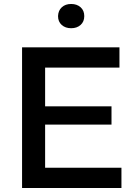

<svg xmlns="http://www.w3.org/2000/svg" viewBox="-20 -946 687 966"><path d="M207 -102H591V0H91V-708H581V-606H207V-411H541V-319H207ZM338 -804Q309 -804 290.5 -820.5Q272 -837 272 -865Q273 -893 291 -909.5Q309 -926 338 -926Q367 -926 385.5 -909.5Q404 -893 404 -865Q404 -837 385.5 -820.5Q367 -804 338 -804Z"/></svg>

Font: Metropolitano Medium
Style: Regular
Weight: 500
Designer: Fonts by Alex Slobzheninov & Chris M. Simpson / Changes by Cristiano Sobral
Foundry: Fonts by Alex Slobzheninov & Chris M. Simpson / Changes by Cristiano Sobral
Version: Version 1.00;August 30, 2020;FontCreator 13.0.0.2681 64-bit